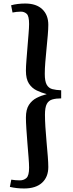

<svg xmlns="http://www.w3.org/2000/svg" viewBox="-20 -842 416 1089"><path d="M117 227Q73 227 36 218L44 177Q56 179 68 180Q80 181 93 181Q115 181 130 167.5Q145 154 145 109Q145 88 142 50.5Q139 13 135.5 -30Q132 -73 129.5 -112Q127 -151 127 -175Q127 -221 144 -247Q161 -273 187.5 -286.5Q214 -300 245 -308Q215 -316 188 -329Q161 -342 144 -368Q127 -394 127 -441Q127 -465 130 -501Q133 -537 136 -576.5Q139 -616 142 -650.5Q145 -685 145 -706Q145 -751 131.5 -763.5Q118 -776 98 -776Q85 -776 73.5 -774.5Q62 -773 51 -771L43 -812Q60 -817 81 -819.5Q102 -822 123 -822Q186 -822 220 -789.5Q254 -757 254 -701Q254 -678 251 -642.5Q248 -607 244 -567Q240 -527 237 -489.5Q234 -452 234 -423Q234 -381 245 -361.5Q256 -342 277 -336.5Q298 -331 327 -330V-284Q298 -284 277 -278Q256 -272 245.5 -252.5Q235 -233 235 -191Q235 -162 237.5 -121.5Q240 -81 244 -37.5Q248 6 251 44Q254 82 254 105Q254 162 218.5 194.5Q183 227 117 227Z"/></svg>

Font: Literata 36pt Medium
Style: Regular
Weight: 500
Designer: Latin by Veronika Burian and Jose Scaglione. Greek by Irene Vlachou. Cyrillic by Vera Evstafieva.
Foundry: TypeTogether
Version: Version 3.002